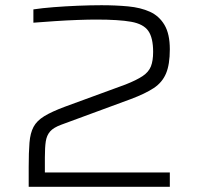

<svg xmlns="http://www.w3.org/2000/svg" viewBox="-20 -716 763 736"><path d="M90 0V-76Q90 -132 93 -169Q96 -206 108.5 -229.5Q121 -253 149.5 -270.5Q178 -288 229 -307L461 -392Q504 -409 527 -424.5Q550 -440 558.5 -461.5Q567 -483 567 -517Q567 -571 548.5 -597.5Q530 -624 483 -632.5Q436 -641 349 -641Q320 -641 277.5 -639.5Q235 -638 191 -635Q147 -632 108 -629V-680Q141 -685 185.5 -688.5Q230 -692 278.5 -694Q327 -696 369 -696Q424 -696 471.5 -691.5Q519 -687 554.5 -671Q590 -655 610.5 -620.5Q631 -586 631 -527Q631 -469 616.5 -434.5Q602 -400 569.5 -378.5Q537 -357 481 -336L215 -238Q185 -227 172 -212Q159 -197 155.5 -174Q152 -151 152 -112V-55H631V0Z"/></svg>

Font: Saira Expanded Light
Style: Regular
Weight: 300
Width: 7
Designer: Hector Gatti with collaboration of the Omnibus-Type team
Foundry: Omnibus-Type
Version: Version 1.101